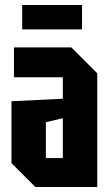

<svg xmlns="http://www.w3.org/2000/svg" viewBox="-20 -750 446 770"><path d="M26 -96V-344L232 -354V-440H36V-560H266L370 -456V0H122ZM164 -260V-116H232V-276ZM69 -632V-730H309V-632Z"/></svg>

Font: Tektur Condensed SemiBold
Style: Regular
Weight: 600
Width: 3
Designer: Adam Jagosz
Foundry: Adam Jagosz
Version: Version 1.005;gftools[0.9.30]